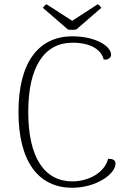

<svg xmlns="http://www.w3.org/2000/svg" viewBox="-20 -872 621 904"><path d="M339 -733 457 -835C454 -841 446 -849 440 -852L320 -774L199 -852C193 -849 185 -841 182 -835L300 -733C312 -731 327 -731 339 -733ZM320 12C432 12 524 -52 524 -102C524 -120 507 -125 489 -124C472 -57 394 -18 321 -18C190 -18 113 -129 113 -345C113 -560 190 -671 322 -671C403 -671 457 -640 468 -592C487 -588 503 -600 503 -614C503 -656 428 -701 321 -701C161 -701 67 -578 67 -345C67 -111 161 12 320 12Z"/></svg>

Font: Arima Koshi ExtraLight
Style: Regular
Weight: 275
Designer: Joana Correia and Natanael Gama
Foundry: NDISCOVER
Version: Version 1.019;PS 001.019;hotconv 1.0.88;makeotf.lib2.5.64775